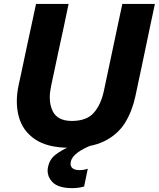

<svg xmlns="http://www.w3.org/2000/svg" viewBox="-20 -733 802 970"><path d="M331 13.5Q220.5 13.5 157.5 -29Q94.5 -71.5 75 -143.5Q65 -180 65 -221Q65 -260 74 -302.5Q80 -329.5 90 -376Q99.5 -422.5 110.5 -473.5Q125.5 -543 137.5 -598.5Q149.5 -654 162 -713H326.5Q314 -654 302.5 -598.5Q290.5 -543 275.5 -474L238 -297.5Q231.5 -267 231.5 -241Q231.5 -201.5 246 -172Q270 -122 343 -122Q417.5 -122 453.5 -162.8Q489.5 -203.5 504.5 -272.5L547 -473Q561.5 -542 573.5 -598.2Q585.5 -654.5 598 -713H762.5Q750 -654.5 738.2 -598.8Q726.5 -543 712 -473.5Q702.5 -430 693.5 -385.5Q684 -341 676.2 -304.5Q668.5 -268 664 -247Q648 -171.5 611.8 -112.8Q575.5 -54 508 -20.2Q440.5 13.5 331 13.5ZM345 217.5Q273 217.5 243.5 185.5Q220.5 160.5 220.5 129.5Q220.5 121 222.5 111.5Q230.5 71 261.8 47.5Q293 24 337 5L343 -24L421 -33.5L445 0Q402 16 372 38Q342 60 337.5 85.5Q336.5 90.5 336.5 95Q336.5 108 345.5 116Q357.5 126.5 381.5 126.5Q395 126.5 406 124.2Q417 122 423.5 119.5L405 209Q394 212.5 378.8 215Q363.5 217.5 345 217.5Z"/></svg>

Font: Heraclito
Style: Bold Italic
Weight: 700
Italic angle: -12°
Designer: Kostas Bartsokas (font) & Cristiano Sobral (main changes)
Foundry: Kostas Bartsokas (font) & Cristiano Sobral (main changes)
Version: Version 1.00;July 8, 2020;FontCreator 13.0.0.2655 64-bit